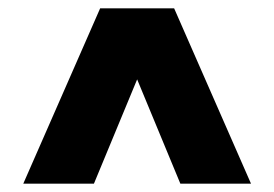

<svg xmlns="http://www.w3.org/2000/svg" viewBox="-20 -581 660 462"><path d="M36 -139H206L310 -390L414 -139H584L399 -561H221Z"/></svg>

Font: Chess Sans Black
Style: Regular
Weight: 900
Designer: Wolf Bōese
Foundry: Wolf Bōese
Version: Version 7.223;Glyphs 3.3 (3306)